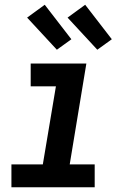

<svg xmlns="http://www.w3.org/2000/svg" viewBox="-20 -787 540 807"><path d="M28 0V-96H160L215 -424H109V-520H343L273 -96H378V0ZM389 -578 264 -713 338 -767 450 -622ZM219 -578 94 -713 168 -767 280 -622Z"/></svg>

Font: Iosevka SS04
Style: Bold Italic
Weight: 700
Italic angle: -9°
Monospace: yes
Designer: Belleve Invis
Foundry: Belleve Invis
Version: Version 19.0.0; ttfautohint (v1.8.4)